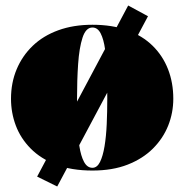

<svg xmlns="http://www.w3.org/2000/svg" viewBox="-20 -605 670 698"><path d="M518 -546 188 73 115 37 446 -585ZM316 -515Q388 -515 443 -495Q498 -475 535 -438.5Q572 -402 591 -353Q610 -304 610 -246Q610 -195 591.5 -148.5Q573 -102 536 -65Q499 -28 444 -6.5Q389 15 316 15Q240 15 184 -6.5Q128 -28 91.5 -65Q55 -102 37.5 -148.5Q20 -195 20 -246Q20 -304 40.5 -353Q61 -402 99 -438.5Q137 -475 192 -495Q247 -515 316 -515ZM316 -505Q292 -505 280 -468Q268 -431 264 -372Q260 -313 260 -246Q260 -200 261.5 -155Q263 -110 268.5 -74Q274 -38 285.5 -16.5Q297 5 316 5Q333 5 343.5 -16Q354 -37 360 -73Q366 -109 368 -154Q370 -199 370 -246Q370 -296 368.5 -342.5Q367 -389 362 -425.5Q357 -462 346 -483.5Q335 -505 316 -505Z"/></svg>

Font: Kalnia
Style: Bold
Weight: 700
Designer: Frida Medrano
Foundry: Frida Medrano
Version: Version 1.105